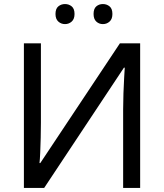

<svg xmlns="http://www.w3.org/2000/svg" viewBox="-20 -928 808 948"><path d="M98 -714H182V-322Q182 -289 181 -248Q180 -207 178.5 -173Q177 -139 175 -123H179L572 -714H672V0H588V-388Q588 -425 589.5 -467Q591 -509 593 -544Q595 -579 596 -594H592L198 0H98ZM254 -859Q254 -885 268 -896.5Q282 -908 301 -908Q320 -908 334 -896.5Q348 -885 348 -859Q348 -834 334 -821.5Q320 -809 301 -809Q282 -809 268 -821.5Q254 -834 254 -859ZM442 -859Q442 -885 455.5 -896.5Q469 -908 488 -908Q507 -908 521 -896.5Q535 -885 535 -859Q535 -834 521 -821.5Q507 -809 488 -809Q469 -809 455.5 -821.5Q442 -834 442 -859Z"/></svg>

Font: Noto Sans IKEA
Style: Regular
Weight: 400
Designer: Monotype Design Team
Foundry: Monotype Imaging Inc.
Version: Version 2.001